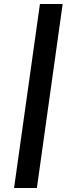

<svg xmlns="http://www.w3.org/2000/svg" viewBox="-20 -829 356 953"><path d="M291 -809.1 163.1 104H49.8L178.2 -809.1Z"/></svg>

Font: Fira Sans Compressed Medium
Style: Italic
Weight: 500
Width: 3
Italic angle: -8°
Designer: Carrois Corporate & Edenspiekermann AG
Foundry: Carrois Corporate GbR & Edenspiekermann AG
Version: Version 4.203;PS 004.203;hotconv 1.0.88;makeotf.lib2.5.64775